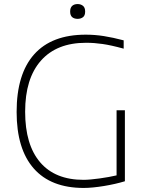

<svg xmlns="http://www.w3.org/2000/svg" viewBox="-20 -920 710 947"><path d="M363 -827Q346 -827 336 -835.5Q326 -844 326 -863Q326 -882 336 -891Q346 -900 363 -900Q378 -900 389 -891.5Q400 -883 400 -863Q400 -843 389 -835Q378 -827 363 -827ZM393 7Q231 7 146.5 -89Q62 -185 62 -368Q62 -555 148.5 -652Q235 -749 403 -749Q448 -749 492.5 -742Q537 -735 590 -721V-680Q557 -689 532 -694.5Q507 -700 486 -703Q465 -706 445.5 -707.5Q426 -709 404 -709Q260 -709 182 -621Q104 -533 104 -369Q104 -206 178 -119.5Q252 -33 392 -33Q408 -33 429 -35Q450 -37 472 -40Q494 -43 516 -47Q538 -51 555 -55V-376H596V-26Q573 -19 546.5 -13Q520 -7 492.5 -2.5Q465 2 439.5 4.5Q414 7 393 7Z"/></svg>

Font: Encode Sans Wide
Style: Thin
Weight: 100
Designer: Pablo Impallari, Andres Torresi
Foundry: Pablo Impallari, Andres Torresi
Version: Version 1.000; ttfautohint (v1.00) -l 8 -r 50 -G 200 -x 14 -